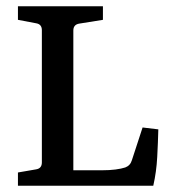

<svg xmlns="http://www.w3.org/2000/svg" viewBox="-20 -590 543 610"><path d="M433 -185 483 -179Q482 -138 479.5 -91Q477 -44 467 0H37V-42L95 -52Q113 -55 113 -74V-494Q113 -513 95 -516L37 -527V-570H307V-527L232 -515Q213 -512 213 -493V-49H303Q328 -49 347 -51.5Q366 -54 378 -58Q394 -64 399 -81Z"/></svg>

Font: Yrsa Medium
Style: Regular
Weight: 500
Designer: Anna Giedrys (Yrsa+Rasa design), David Brezina (Yrsa art-direction, Rasa art-direction, design)
Foundry: Rosetta Type Foundry
Version: Version 2.004